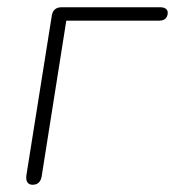

<svg xmlns="http://www.w3.org/2000/svg" viewBox="-20 -504 483 530"><path d="M70 6Q60 6 55.5 -1Q51 -8 53 -21L123 -461Q125 -473 132 -478.5Q139 -484 150 -484H422Q432 -484 437.5 -480Q443 -476 443 -469Q443 -459 437 -453Q431 -447 420 -447H163L95 -17Q91 6 70 6Z"/></svg>

Font: Nunito ExtraLight
Style: Italic
Weight: 200
Italic angle: -9°
Designer: Vernon Adams
Foundry: Vernon Adams
Version: Version 3.602